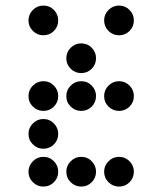

<svg xmlns="http://www.w3.org/2000/svg" viewBox="-20 -689 587 694"><path d="M190.4 -615.2Q190.4 -592.8 174.8 -577.1Q159.2 -561.5 136.7 -561.5Q114.7 -561.5 98.9 -577.1Q83 -592.8 83 -615.2Q83 -637.2 98.9 -653.1Q114.7 -668.9 136.7 -668.9Q159.2 -668.9 174.8 -653.1Q190.4 -637.2 190.4 -615.2ZM463.9 -615.2Q463.9 -592.8 448.2 -577.1Q432.6 -561.5 410.2 -561.5Q388.2 -561.5 372.3 -577.1Q356.4 -592.8 356.4 -615.2Q356.4 -637.2 372.3 -653.1Q388.2 -668.9 410.2 -668.9Q432.6 -668.9 448.2 -653.1Q463.9 -637.2 463.9 -615.2ZM327.1 -478.5Q327.1 -456.1 311.5 -440.4Q295.9 -424.8 273.4 -424.8Q251.5 -424.8 235.6 -440.4Q219.7 -456.1 219.7 -478.5Q219.7 -500.5 235.6 -516.4Q251.5 -532.2 273.4 -532.2Q295.9 -532.2 311.5 -516.4Q327.1 -500.5 327.1 -478.5ZM190.4 -341.8Q190.4 -319.3 174.8 -303.7Q159.2 -288.1 136.7 -288.1Q114.7 -288.1 98.9 -303.7Q83 -319.3 83 -341.8Q83 -363.8 98.9 -379.6Q114.7 -395.5 136.7 -395.5Q159.2 -395.5 174.8 -379.6Q190.4 -363.8 190.4 -341.8ZM327.1 -341.8Q327.1 -319.3 311.5 -303.7Q295.9 -288.1 273.4 -288.1Q251.5 -288.1 235.6 -303.7Q219.7 -319.3 219.7 -341.8Q219.7 -363.8 235.6 -379.6Q251.5 -395.5 273.4 -395.5Q295.9 -395.5 311.5 -379.6Q327.1 -363.8 327.1 -341.8ZM463.9 -341.8Q463.9 -319.3 448.2 -303.7Q432.6 -288.1 410.2 -288.1Q388.2 -288.1 372.3 -303.7Q356.4 -319.3 356.4 -341.8Q356.4 -363.8 372.3 -379.6Q388.2 -395.5 410.2 -395.5Q432.6 -395.5 448.2 -379.6Q463.9 -363.8 463.9 -341.8ZM190.4 -205.1Q190.4 -182.6 174.8 -167Q159.2 -151.4 136.7 -151.4Q114.7 -151.4 98.9 -167Q83 -182.6 83 -205.1Q83 -227.1 98.9 -242.9Q114.7 -258.8 136.7 -258.8Q159.2 -258.8 174.8 -242.9Q190.4 -227.1 190.4 -205.1ZM190.4 -68.4Q190.4 -45.9 174.8 -30.3Q159.2 -14.6 136.7 -14.6Q114.7 -14.6 98.9 -30.3Q83 -45.9 83 -68.4Q83 -90.3 98.9 -106.2Q114.7 -122.1 136.7 -122.1Q159.2 -122.1 174.8 -106.2Q190.4 -90.3 190.4 -68.4ZM327.1 -68.4Q327.1 -45.9 311.5 -30.3Q295.9 -14.6 273.4 -14.6Q251.5 -14.6 235.6 -30.3Q219.7 -45.9 219.7 -68.4Q219.7 -90.3 235.6 -106.2Q251.5 -122.1 273.4 -122.1Q295.9 -122.1 311.5 -106.2Q327.1 -90.3 327.1 -68.4ZM463.9 -68.4Q463.9 -45.9 448.2 -30.3Q432.6 -14.6 410.2 -14.6Q388.2 -14.6 372.3 -30.3Q356.4 -45.9 356.4 -68.4Q356.4 -90.3 372.3 -106.2Q388.2 -122.1 410.2 -122.1Q432.6 -122.1 448.2 -106.2Q463.9 -90.3 463.9 -68.4Z"/></svg>

Font: DatDot
Style: Regular
Weight: 400
Designer: GGBot
Version: 1.00